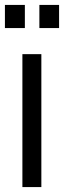

<svg xmlns="http://www.w3.org/2000/svg" viewBox="-28 -760 260 780"><path d="M63 0V-540H140V0ZM-8 -646V-740H73V-646ZM132 -646V-740H212V-646Z"/></svg>

Font: Pathway Gothic One
Style: Regular
Weight: 400
Version: Version 1.003; ttfautohint (v1.8.4.7-5d5b);gftools[0.9.26]